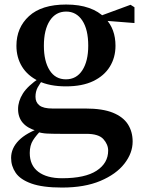

<svg xmlns="http://www.w3.org/2000/svg" viewBox="-20 -572 636 851"><path d="M254.8 259.3Q168.7 259.3 119.2 241.5Q69.8 223.8 49.5 193.9Q29.2 164.1 29.2 128Q29.2 85.1 63.1 50.6Q96.9 16.2 165.3 -7.2L168.4 -0.8Q140.7 27 126.3 49.7Q111.9 72.4 111.9 106.1Q111.9 160.8 149.7 189.4Q187.5 218 255.1 218Q357.2 218 408.3 184.5Q459.4 151 459.4 95.5Q459.4 68.3 438.4 44.8Q417.4 21.2 362.8 21.2H247.7Q209.6 21.2 186.6 19.9Q163.7 18.5 142.4 11.6V8.1Q60.1 -15.7 60.1 -88.6Q60.1 -123.2 81.3 -157.2Q102.5 -191.1 156.2 -227.3V-236.3L175.8 -226.5Q156.3 -202.1 146.8 -184.1Q137.3 -166 137.3 -143Q137.3 -118.4 154.9 -104.7Q172.6 -91 212.8 -91H359.1Q434.5 -91 480.2 -72.5Q525.8 -54 546.9 -21.1Q567.9 11.8 567.9 55.3Q567.9 106.6 531.4 153.4Q495 200.2 425 229.8Q355 259.3 254.8 259.3ZM272.3 -189.2Q200.3 -189.2 151.3 -212.6Q102.4 -236.1 77.6 -276.7Q52.8 -317.3 52.8 -369.1Q52.8 -449.4 108.6 -500.6Q164.5 -551.9 273.1 -551.9Q331.8 -551.9 374.7 -536.6Q417.6 -521.4 443.6 -494L447.7 -489.8Q491.9 -443.3 491.9 -369.1Q491.9 -317.3 466.9 -276.7Q442 -236.1 393.4 -212.6Q344.8 -189.2 272.3 -189.2ZM272.1 -220.4Q319.1 -220.4 345.1 -260.8Q371.1 -301.2 371.1 -369.4Q371.1 -441.2 344.8 -481Q318.4 -520.7 273.3 -520.7Q227 -520.7 200.8 -480.5Q174.5 -440.2 174.5 -369.1Q174.5 -300.9 199.9 -260.6Q225.3 -220.4 272.1 -220.4ZM410.2 -482.9V-498.4H416.2L558.6 -550.8L576 -539.8V-469.9Z"/></svg>

Font: Noto Serif HK
Style: Regular
Weight: 200
Designer: Ryoko NISHIZUKA 西塚涼子 (kana & ideographs); Frank Grießhammer (Latin, Greek & Cyrillic); Wenlong ZHANG 张文龙 (bopomofo); San
Foundry: Adobe
Version: Version 2.001;hotconv 1.1.0;makeotfexe 2.6.0